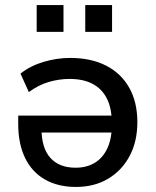

<svg xmlns="http://www.w3.org/2000/svg" viewBox="-20 -730 617 759"><path d="M280 9Q209 9 157.5 -20.5Q106 -50 79 -106Q52 -162 52 -240V-273H441V-206H124L144 -223Q144 -145 179 -106Q214 -67 279 -67Q322 -67 354 -86Q386 -105 404 -143Q422 -181 422 -235V-244Q422 -302 402.5 -340.5Q383 -379 346 -398.5Q309 -418 255 -418Q214 -418 173 -406Q132 -394 94 -366L61 -439Q100 -470 152.5 -485.5Q205 -501 257 -501Q340 -501 399.5 -470.5Q459 -440 491 -383Q523 -326 523 -247Q523 -171 492.5 -113.5Q462 -56 407.5 -23.5Q353 9 280 9ZM317 -604V-710H423V-604ZM125 -604V-710H231V-604Z"/></svg>

Font: NunitoSans_10ptSemiBold
Style: Regular
Weight: 600
Designer: Vernon Adams
Foundry: Vernon Adams
Version: Version 3.101;gftools[0.9.27]